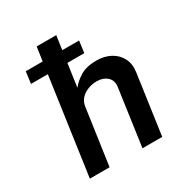

<svg xmlns="http://www.w3.org/2000/svg" viewBox="-171 -877 968 1011"><g transform="rotate(-30 313.0 -371.5)"><path d="M67 -587 76.5 -658.5H400.5L391 -587ZM86 0 191.5 -743H310.5L268.5 -447Q290.5 -476 328.5 -498.8Q366.5 -521.5 426.5 -521.5Q474 -521.5 510.8 -501.8Q547.5 -482 566 -446.2Q584.5 -410.5 577.5 -363.5L526 0H406L454.5 -344Q460 -382.5 436 -404.2Q412 -426 372 -426Q344.5 -426 318.8 -416Q293 -406 275.5 -386.8Q258 -367.5 254.5 -339.5L206 0Z"/></g></svg>

Font: Public Sans Thin SemiBold
Style: Italic
Weight: 600
Italic angle: -8°
Version: Version 2.001